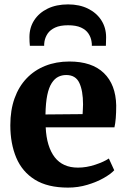

<svg xmlns="http://www.w3.org/2000/svg" viewBox="-20 -843 578 874"><path d="M289.5 11Q197 11 139 -25Q81 -61 54 -125.2Q27 -189.5 27 -273Q27 -341.5 46.2 -395.2Q65.5 -449 101 -486.2Q136.5 -523.5 186 -543.2Q235.5 -563 296 -563Q398.5 -563 452.8 -510.5Q507 -458 509 -363Q509 -330 507 -305.5Q505 -281 501 -263.5H188Q190 -219 200.5 -184.8Q211 -150.5 229.2 -127Q247.5 -103.5 273.8 -91.8Q300 -80 335 -80Q373.5 -80 413.5 -93.2Q453.5 -106.5 475.5 -121.5L500 -68Q485 -51.5 452.8 -33Q420.5 -14.5 378 -1.8Q335.5 11 289.5 11ZM187 -322 356 -323.5Q356.5 -334.5 357.2 -345.8Q358 -357 358 -368Q358 -429.5 341.2 -465.5Q324.5 -501.5 281.5 -501.5Q261.5 -501.5 245 -493.2Q228.5 -485 215.5 -465Q202.5 -445 195.2 -410.2Q188 -375.5 187 -322ZM290 -823Q341.5 -823 380.5 -803.8Q419.5 -784.5 441.2 -750.8Q463 -717 463 -673.5Q463 -664 462.5 -652.8Q462 -641.5 462 -634.5H398Q398.5 -638.5 398 -643.8Q397.5 -649 396.5 -655Q393.5 -674 382.2 -690.8Q371 -707.5 348.5 -717.8Q326 -728 290 -728Q253.5 -728 231 -717.5Q208.5 -707 197.2 -690.5Q186 -674 182.5 -654.5Q181.5 -649 181.2 -643.8Q181 -638.5 181 -634.5H116Q115 -641.5 114.5 -652.8Q114 -664 114 -674Q114 -717.5 135.8 -751Q157.5 -784.5 197 -803.8Q236.5 -823 290 -823Z"/></svg>

Font: Merriweather 36pt ExtraBold
Style: Regular
Weight: 800
Designer: Eben Sorkin
Foundry: Eben Sorkin
Version: Version 2.100